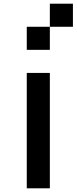

<svg xmlns="http://www.w3.org/2000/svg" viewBox="-20 -1020 415 1040"><path d="M125 0V-625H250V0ZM125 -750V-875H250V-1000H375V-875H250V-750Z"/></svg>

Font: Silkscreen
Style: Regular
Weight: 400
Designer: Jason Kottke
Foundry: Jason Kottke
Version: Version 1.001; ttfautohint (v1.8.4.7-5d5b)